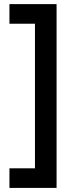

<svg xmlns="http://www.w3.org/2000/svg" viewBox="-20 -772 360 933"><path d="M254.9 141.1H25.9V45.9H149.9V-656.7H25.9V-752H254.9Z"/></svg>

Font: Kumbh Sans SemiBold
Style: Regular
Weight: 600
Version: Version 1.005